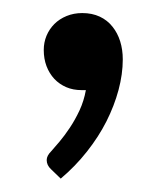

<svg xmlns="http://www.w3.org/2000/svg" viewBox="-20 -138 252 294"><path d="M106 -118Q121 -118 132.8 -112.5Q144.5 -107 152.2 -97.2Q160 -87.5 164 -74.8Q168 -62 168 -47Q168 -24.5 161.5 -0.2Q155 24 143 47.8Q131 71.5 113.2 94Q95.5 116.5 73 135.5L58 121Q51.5 115 51.5 107Q51.5 100.5 58.5 93.5Q63.5 88 71.2 78.8Q79 69.5 87 57.5Q95 45.5 101.8 31Q108.5 16.5 111.5 0H105Q92 0 81.5 -4.5Q71 -9 63.2 -17.2Q55.5 -25.5 51.2 -36.8Q47 -48 47 -61.5Q47 -73 51.2 -83.2Q55.5 -93.5 63.2 -101.2Q71 -109 82 -113.5Q93 -118 106 -118Z"/></svg>

Font: LatoCHI
Style: Regular
Weight: 400
Designer: Lukasz Dziedzic
Foundry: tyPoland Lukasz Dziedzic
Version: Version 1.104